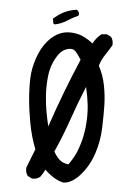

<svg xmlns="http://www.w3.org/2000/svg" viewBox="-55 -825 609 861"><g transform="rotate(5 250.0 -394.5)"><path d="M263.7 -5.9Q222.7 -13.7 177.7 -56.6Q169.9 -39.1 158.2 -23.4Q142.6 -9.8 121.1 -11.7L101.6 -21.5Q89.8 -37.1 91.8 -58.6L125 -143.6Q103.5 -198.2 92.8 -255.9Q82 -313.5 77.6 -364.3Q73.2 -415 74.7 -460Q76.2 -504.9 92.8 -552.2Q109.4 -599.6 135.7 -629.9Q162.1 -660.2 192.4 -671.9Q222.7 -683.6 261.2 -676.8Q299.8 -669.9 338.9 -638.7Q352.5 -666 376 -683.6L399.4 -685.5L418.9 -675.8Q430.7 -660.2 428.7 -638.7Q415 -615.2 399.4 -591.8Q383.8 -568.4 376 -542Q397.5 -501 406.2 -456.1Q415 -411.1 416 -367.2Q417 -323.2 415 -264.6Q413.1 -206.1 394.5 -149.4Q376 -92.8 338.9 -50.3Q301.8 -7.8 263.7 -5.9ZM278.3 -88.9Q285.2 -97.7 299.3 -121.6Q313.5 -145.5 326.2 -187.5Q338.9 -229.5 342.3 -276.4Q345.7 -323.2 341.3 -362.3Q336.9 -401.4 327.1 -442.4Q295.9 -366.2 270 -291Q244.1 -215.8 210.9 -141.6Q219.7 -124 234.9 -108.4Q250 -92.8 278.3 -88.9ZM173.8 -251Q201.2 -333 230.5 -409.2Q259.8 -485.4 292 -561.5Q276.4 -585.9 265.1 -597.7Q253.9 -609.4 233.9 -605Q213.9 -600.6 199.7 -586.4Q185.5 -572.3 170.9 -541.5Q156.2 -510.7 152.3 -467.8Q148.4 -424.8 151.4 -385.7Q154.3 -346.7 160.2 -314.5Q166 -282.2 173.8 -251ZM162.1 -709 156.2 -712.9 152.3 -734.4 171.9 -750Q209 -777.3 255.9 -783.2Q270.5 -773.4 265.6 -757.8Q240.2 -746.1 215.8 -730.5Q191.4 -714.8 162.1 -709Z"/></g></svg>

Font: NaikaiFont
Style: Regular-Lite
Weight: 400
Version: Version 1.67